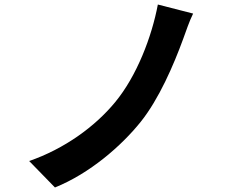

<svg xmlns="http://www.w3.org/2000/svg" viewBox="-20 -792 1040 849"><path d="M834 -732 678 -772C651 -629 585 -456 489 -340C400 -232 265 -134 109 -80L223 37C377 -25 517 -147 602 -253C683 -354 748 -505 790 -620C802 -652 816 -696 834 -732Z"/></svg>

Font: Source Han Sans Old Style Bold
Style: Regular
Weight: 700
Designer: Ryoko NISHIZUKA (kana & ideographs); Paul D. Hunt (Latin, Greek & Cyrillic); Wenlong ZHANG (bopomofo); Sandoll Communica
Foundry: Adobe Systems Incorporated
Version: Version 1.004;PS 1.004;hotconv 1.0.81;makeotf.lib2.5.63406